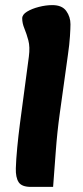

<svg xmlns="http://www.w3.org/2000/svg" viewBox="-20 -718 326 752"><path d="M101 14Q65 14 53 -4.5Q41 -23 42 -59Q43 -93 47.5 -140Q52 -187 58 -233L93 -496Q98 -534 91 -560Q84 -586 75.5 -606.5Q67 -627 67 -646Q67 -661 86 -672.5Q105 -684 132.5 -691Q160 -698 185 -698Q223 -698 239.5 -675Q256 -652 256 -623Q256 -608 254 -576Q252 -544 246 -503L214 -273Q204 -201 198.5 -126Q193 -51 188 14Z"/></svg>

Font: Alkatra
Style: Regular
Weight: 400
Designer: Suman Bhandary
Version: Version 1.100;gftools[0.9.22]